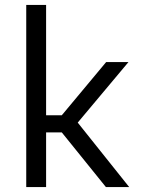

<svg xmlns="http://www.w3.org/2000/svg" viewBox="-20 -763 577 783"><path d="M87 -743V0H168V-223H232L412 0H507L297 -263L504 -510H413L232 -293H168V-743Z"/></svg>

Font: Saira UNSAM
Style: Regular
Weight: 400
Designer: Hector Gatti with collaboration of the Omnibus-Type team
Foundry: Omnibus-Type
Version: Version 0.072;PS 000.072;hotconv 1.0.88;makeotf.lib2.5.64775